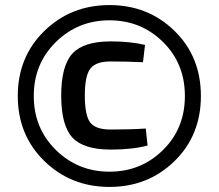

<svg xmlns="http://www.w3.org/2000/svg" viewBox="-20 -723 862 756"><path d="M154.5 -601Q259 -703 411 -703Q563 -703 667 -601.5Q771 -500 771 -345Q771 -190 667 -88.5Q563 13 411 13Q259 13 154.5 -89Q50 -191 50 -345Q50 -499 154.5 -601ZM621.5 -558Q535 -643 411 -643Q287 -643 200 -557.5Q113 -472 113 -345Q113 -218 200 -132.5Q287 -47 411 -47Q535 -47 621.5 -132Q708 -217 708 -345Q708 -473 621.5 -558ZM416 -560Q495 -560 551 -546L543 -478Q478 -481 415 -481Q357 -481 335.5 -452.5Q314 -424 314 -347Q314 -269 335 -241Q356 -213 415 -213Q499 -213 554 -217L561 -150Q501 -134 416 -134Q309 -134 265 -181.5Q221 -229 221 -347Q221 -464 265 -512Q309 -560 416 -560Z"/></svg>

Font: Exo 2 Semi Bold
Style: Regular
Weight: 600
Designer: Natanael Gama
Version: Version 1.001;PS 001.001;hotconv 1.0.88;makeotf.lib2.5.64775